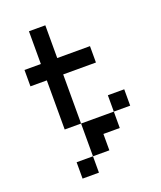

<svg xmlns="http://www.w3.org/2000/svg" viewBox="-161 -801 923 1102"><g transform="rotate(-20 300.0 -250.0)"><path d="M150 200V100H250V-100H150V-400H50V-500H150V-700H250V-500H450V-400H250V-100H450V-200H550V-100H450V0H350V100H250V200Z"/></g></svg>

Font: Matrix Sans
Style: Regular
Weight: 400
Designer: Brad Neil
Version: Version 1.100